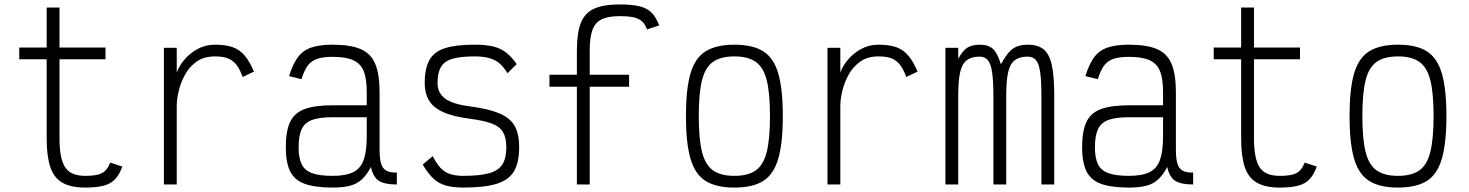

<svg xmlns="http://www.w3.org/2000/svg" viewBox="-20 -834 6640 868"><path d="M365 14Q300 14 261.5 -8.5Q223 -31 207 -80Q191 -129 191 -208V-566H67V-619H191V-800H249V-619H457V-566H249V-208Q249 -118 274 -78.5Q299 -39 365 -39Q400 -39 422 -44.5Q444 -50 457 -63.5Q470 -77 478 -99L533 -81Q520 -45 500.5 -24Q481 -3 448.5 5.5Q416 14 365 14Z M721 0V-618H779V-506Q790 -537 814.5 -565.5Q839 -594 874 -613Q909 -632 952 -632Q999 -632 1031 -621Q1063 -610 1086 -583Q1109 -556 1128 -510L1077 -486Q1064 -522 1048 -542Q1032 -562 1009.5 -570.5Q987 -579 952 -579Q902 -579 869 -555.5Q836 -532 816.5 -496.5Q797 -461 788 -423Q779 -385 779 -355V0Z M1484 14Q1404 14 1357.5 -3Q1311 -20 1291.5 -60Q1272 -100 1272 -168Q1272 -241 1291.5 -282.5Q1311 -324 1357.5 -341Q1404 -358 1484 -358H1638V-417Q1638 -479 1624 -513Q1610 -547 1576.5 -562Q1543 -577 1484 -577Q1441 -577 1414 -568Q1387 -559 1371 -537Q1355 -515 1343 -476L1287 -490Q1303 -543 1326 -574.5Q1349 -606 1387 -619Q1425 -632 1484 -632Q1564 -632 1610.5 -612Q1657 -592 1676.5 -545Q1696 -498 1696 -417V-158Q1696 -117 1703 -94Q1710 -71 1727.5 -62Q1745 -53 1774 -54V0Q1719 0 1693 -16.5Q1667 -33 1657 -79Q1639 -45 1617 -24Q1595 -3 1563 5.5Q1531 14 1484 14ZM1484 -39Q1543 -39 1576.5 -55.5Q1610 -72 1624 -111Q1638 -150 1638 -218V-304H1484Q1425 -304 1391.5 -292Q1358 -280 1344 -250.5Q1330 -221 1330 -168Q1330 -119 1344 -91Q1358 -63 1391.5 -51Q1425 -39 1484 -39Z M2075 14Q2028 14 1995 4.5Q1962 -5 1938 -28Q1914 -51 1891 -90L1936 -128Q1954 -94 1971.5 -75Q1989 -56 2014 -47.5Q2039 -39 2075 -39Q2149 -39 2191.5 -51Q2234 -63 2251.5 -91Q2269 -119 2269 -169Q2269 -211 2254 -236.5Q2239 -262 2203.5 -275.5Q2168 -289 2105 -297Q2028 -307 1983 -327.5Q1938 -348 1919 -380.5Q1900 -413 1900 -458Q1900 -524 1921 -562Q1942 -600 1991 -616Q2040 -632 2125 -632Q2175 -632 2209 -624Q2243 -616 2268 -596.5Q2293 -577 2316 -544L2274 -503Q2257 -532 2237.5 -548Q2218 -564 2191.5 -571.5Q2165 -579 2125 -579Q2061 -579 2024.5 -568Q1988 -557 1973 -530.5Q1958 -504 1958 -458Q1958 -416 1990 -390Q2022 -364 2105 -353Q2189 -342 2237.5 -321.5Q2286 -301 2306.5 -265Q2327 -229 2327 -169Q2327 -99 2303.5 -59.5Q2280 -20 2225 -3Q2170 14 2075 14Z M2588 0V-606Q2588 -685 2606 -730.5Q2624 -776 2666.5 -795Q2709 -814 2782 -814Q2837 -814 2871.5 -805.5Q2906 -797 2926.5 -776Q2947 -755 2960 -719L2905 -701Q2897 -724 2883 -737Q2869 -750 2845 -755.5Q2821 -761 2782 -761Q2730 -761 2700.5 -747Q2671 -733 2658.5 -699Q2646 -665 2646 -606V0ZM2464 -442V-496H2824V-442Z M3300 14Q3218 14 3170 -16Q3122 -46 3101.5 -117Q3081 -188 3081 -309Q3081 -431 3101.5 -501.5Q3122 -572 3170 -602Q3218 -632 3300 -632Q3383 -632 3430.5 -602Q3478 -572 3498.5 -501.5Q3519 -431 3519 -309Q3519 -188 3498.5 -117Q3478 -46 3430.5 -16Q3383 14 3300 14ZM3300 -39Q3362 -39 3397 -64Q3432 -89 3446.5 -148Q3461 -207 3461 -309Q3461 -412 3446.5 -470.5Q3432 -529 3397 -554Q3362 -579 3300 -579Q3238 -579 3203 -554Q3168 -529 3153.5 -470.5Q3139 -412 3139 -309Q3139 -207 3153.5 -148Q3168 -89 3203 -64Q3238 -39 3300 -39Z M3721 0V-618H3779V-506Q3790 -537 3814.5 -565.5Q3839 -594 3874 -613Q3909 -632 3952 -632Q3999 -632 4031 -621Q4063 -610 4086 -583Q4109 -556 4128 -510L4077 -486Q4064 -522 4048 -542Q4032 -562 4009.5 -570.5Q3987 -579 3952 -579Q3902 -579 3869 -555.5Q3836 -532 3816.5 -496.5Q3797 -461 3788 -423Q3779 -385 3779 -355V0Z M4254 0V-618H4312V-568Q4331 -604 4352.5 -618Q4374 -632 4409 -632Q4449 -632 4469.5 -612.5Q4490 -593 4505 -543Q4531 -593 4557 -612.5Q4583 -632 4626 -632Q4672 -632 4698 -611Q4724 -590 4735 -540Q4746 -490 4746 -402V0H4688V-402Q4688 -469 4682.5 -507.5Q4677 -546 4663.5 -562Q4650 -578 4626 -578Q4589 -578 4567.5 -561.5Q4546 -545 4537.5 -507Q4529 -469 4529 -402V0H4471V-396Q4471 -465 4465.5 -505Q4460 -545 4446 -561.5Q4432 -578 4409 -578Q4372 -578 4350.5 -561.5Q4329 -545 4320.5 -507Q4312 -469 4312 -402V0Z M5084 14Q5004 14 4957.5 -3Q4911 -20 4891.5 -60Q4872 -100 4872 -168Q4872 -241 4891.5 -282.5Q4911 -324 4957.5 -341Q5004 -358 5084 -358H5238V-417Q5238 -479 5224 -513Q5210 -547 5176.5 -562Q5143 -577 5084 -577Q5041 -577 5014 -568Q4987 -559 4971 -537Q4955 -515 4943 -476L4887 -490Q4903 -543 4926 -574.5Q4949 -606 4987 -619Q5025 -632 5084 -632Q5164 -632 5210.5 -612Q5257 -592 5276.5 -545Q5296 -498 5296 -417V-158Q5296 -117 5303 -94Q5310 -71 5327.5 -62Q5345 -53 5374 -54V0Q5319 0 5293 -16.5Q5267 -33 5257 -79Q5239 -45 5217 -24Q5195 -3 5163 5.5Q5131 14 5084 14ZM5084 -39Q5143 -39 5176.5 -55.5Q5210 -72 5224 -111Q5238 -150 5238 -218V-304H5084Q5025 -304 4991.5 -292Q4958 -280 4944 -250.5Q4930 -221 4930 -168Q4930 -119 4944 -91Q4958 -63 4991.5 -51Q5025 -39 5084 -39Z M5765 14Q5700 14 5661.5 -8.5Q5623 -31 5607 -80Q5591 -129 5591 -208V-566H5467V-619H5591V-800H5649V-619H5857V-566H5649V-208Q5649 -118 5674 -78.5Q5699 -39 5765 -39Q5800 -39 5822 -44.5Q5844 -50 5857 -63.5Q5870 -77 5878 -99L5933 -81Q5920 -45 5900.5 -24Q5881 -3 5848.5 5.5Q5816 14 5765 14Z M6300 14Q6218 14 6170 -16Q6122 -46 6101.5 -117Q6081 -188 6081 -309Q6081 -431 6101.5 -501.5Q6122 -572 6170 -602Q6218 -632 6300 -632Q6383 -632 6430.5 -602Q6478 -572 6498.5 -501.5Q6519 -431 6519 -309Q6519 -188 6498.5 -117Q6478 -46 6430.5 -16Q6383 14 6300 14ZM6300 -39Q6362 -39 6397 -64Q6432 -89 6446.5 -148Q6461 -207 6461 -309Q6461 -412 6446.5 -470.5Q6432 -529 6397 -554Q6362 -579 6300 -579Q6238 -579 6203 -554Q6168 -529 6153.5 -470.5Q6139 -412 6139 -309Q6139 -207 6153.5 -148Q6168 -89 6203 -64Q6238 -39 6300 -39Z"/></svg>

Font: Victor Mono Thin ExtraLight
Style: Regular
Weight: 250
Monospace: yes
Version: Version 1.561;gftools[0.9.30]